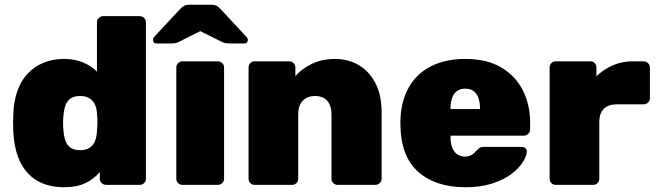

<svg xmlns="http://www.w3.org/2000/svg" viewBox="-20 -778 2767 808"><path d="M249 10Q203 10 165 -4Q127 -18 99 -47Q71 -76 55 -120Q39 -164 36 -223Q35 -245 35 -261Q35 -277 36 -298Q38 -354 54 -397.5Q70 -441 98 -470Q126 -499 164.5 -514.5Q203 -530 249 -530Q294 -530 329 -515.5Q364 -501 388 -477V-684Q388 -695 396 -702.5Q404 -710 414 -710H568Q579 -710 586.5 -702.5Q594 -695 594 -684V-26Q594 -15 586.5 -7.5Q579 0 568 0H427Q416 0 408 -7.5Q400 -15 400 -26V-54Q376 -25 339.5 -7.5Q303 10 249 10ZM317 -146Q343 -146 358.5 -157Q374 -168 380.5 -186Q387 -204 388 -226Q390 -248 390 -264.5Q390 -281 388 -301Q387 -322 379.5 -338Q372 -354 357 -364Q342 -374 317 -374Q292 -374 277 -363.5Q262 -353 255.5 -334.5Q249 -316 247 -292Q244 -260 247 -228Q249 -204 255.5 -185.5Q262 -167 277 -156.5Q292 -146 317 -146Z M748 0Q737 0 729.5 -7.5Q722 -15 722 -26V-494Q722 -505 729.5 -512.5Q737 -520 748 -520H896Q907 -520 915 -512.5Q923 -505 923 -494V-26Q923 -15 915 -7.5Q907 0 896 0ZM639 -595Q624 -595 624 -610Q624 -618 630 -624L737 -739Q748 -750 755.5 -754Q763 -758 773 -758H873Q883 -758 891 -754Q899 -750 909 -739L1016 -624Q1023 -618 1023 -610Q1023 -595 1007 -595H950Q941 -595 932 -596Q923 -597 913 -602L823 -647L733 -602Q725 -597 715 -596Q705 -595 696 -595Z M1052 0Q1041 0 1033.5 -7.5Q1026 -15 1026 -26V-494Q1026 -505 1033.5 -512.5Q1041 -520 1052 -520H1197Q1208 -520 1215.5 -512.5Q1223 -505 1223 -494V-458Q1249 -488 1292 -509Q1335 -530 1390 -530Q1444 -530 1488 -505Q1532 -480 1559 -430Q1586 -380 1586 -304V-26Q1586 -15 1578 -7.5Q1570 0 1559 0H1401Q1390 0 1382.5 -7.5Q1375 -15 1375 -26V-297Q1375 -334 1357 -354Q1339 -374 1306 -374Q1273 -374 1254 -354Q1235 -334 1235 -297V-26Q1235 -15 1227.5 -7.5Q1220 0 1209 0Z M1939 10Q1814 10 1740.5 -54.5Q1667 -119 1665 -252Q1665 -256 1665 -262.5Q1665 -269 1665 -272Q1668 -355 1701.5 -412.5Q1735 -470 1795.5 -500Q1856 -530 1938 -530Q2030 -530 2090.5 -493.5Q2151 -457 2181 -396.5Q2211 -336 2211 -261V-233Q2211 -223 2203 -215Q2195 -207 2184 -207H1876Q1876 -207 1876 -205Q1876 -203 1876 -201Q1876 -177 1882.5 -158.5Q1889 -140 1903 -129.5Q1917 -119 1937 -119Q1950 -119 1959 -123Q1968 -127 1975 -133.5Q1982 -140 1987 -146Q1996 -155 2001.5 -157.5Q2007 -160 2019 -160H2176Q2185 -160 2191.5 -154Q2198 -148 2197 -139Q2196 -121 2180 -95.5Q2164 -70 2132.5 -46Q2101 -22 2052 -6Q2003 10 1939 10ZM1876 -319H2000V-321Q2000 -348 1993 -367Q1986 -386 1972 -395.5Q1958 -405 1938 -405Q1918 -405 1904 -395.5Q1890 -386 1883 -367Q1876 -348 1876 -321Z M2319 0Q2308 0 2300.5 -7.5Q2293 -15 2293 -26V-494Q2293 -505 2300.5 -512.5Q2308 -520 2319 -520H2464Q2475 -520 2482.5 -512.5Q2490 -505 2490 -494V-457Q2520 -486 2558.5 -503Q2597 -520 2643 -520H2688Q2699 -520 2707 -512.5Q2715 -505 2715 -494V-365Q2715 -354 2707 -346.5Q2699 -339 2688 -339H2576Q2540 -339 2521 -320Q2502 -301 2502 -265V-26Q2502 -15 2494.5 -7.5Q2487 0 2476 0Z"/></svg>

Font: Rubik Light ExtraBold
Style: Regular
Weight: 800
Version: Version 2.104